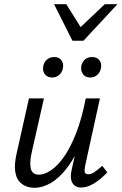

<svg xmlns="http://www.w3.org/2000/svg" viewBox="-20 -882 576 909"><path d="M143 7Q121 7 101.5 -1Q82 -9 68.5 -26.5Q55 -44 51.5 -75Q48 -106 58 -152L117 -416H188L130 -160Q119 -111 126 -83Q133 -55 165 -55Q190 -55 221 -75.5Q252 -96 282.5 -139Q313 -182 340 -250.5Q367 -319 386 -416H427Q404 -302 371 -221.5Q338 -141 300 -90.5Q262 -40 222 -16.5Q182 7 143 7ZM363 6Q346 6 333.5 -3.5Q321 -13 317 -31Q313 -49 319 -77L394 -416H453L383 -97Q379 -76 381.5 -66.5Q384 -57 398 -57Q412 -57 427.5 -67.5Q443 -78 464 -97L488 -66Q455 -31 423.5 -12.5Q392 6 363 6ZM227 -515Q204 -515 192 -531Q180 -547 185 -570Q189 -589 203 -600.5Q217 -612 237 -612Q259 -612 270.5 -597Q282 -582 278 -560Q275 -541 261 -528Q247 -515 227 -515ZM407 -515Q384 -515 372.5 -531.5Q361 -548 365 -570Q369 -589 382.5 -600.5Q396 -612 417 -612Q439 -612 450.5 -597Q462 -582 458 -560Q455 -541 441 -528Q427 -515 407 -515ZM323 -689 345 -738 476 -862H536L375 -689ZM323 -689 236 -862H294L371 -739L375 -689Z"/></svg>

Font: Ysabeau Infant Medium
Style: Italic
Weight: 500
Italic angle: -12°
Designer: Christian Thalmann (Catharsis Fonts)
Version: Version 2.001;gftools[0.9.30]; featfreeze: ss01,ss02,lnum